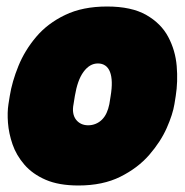

<svg xmlns="http://www.w3.org/2000/svg" viewBox="-20 -545 570 590"><path d="M516 -225Q511 -194 492.5 -152Q474 -110 439 -69.5Q404 -29 350 -2Q296 25 221 25Q161 25 120.5 7.5Q80 -10 55 -39Q30 -68 18.5 -101.5Q7 -135 4.5 -167.5Q2 -200 6 -225L10 -250Q17 -294 36.5 -342Q56 -390 91 -431.5Q126 -473 180 -499Q234 -525 309 -525Q384 -525 429.5 -499Q475 -473 497 -431.5Q519 -390 523 -342Q527 -294 520 -250ZM320 -250Q324 -274 323.5 -292.5Q323 -311 318 -324Q313 -337 303.5 -343.5Q294 -350 281 -350Q268 -350 257 -343.5Q246 -337 236.5 -324Q227 -311 220.5 -292.5Q214 -274 210 -250L206 -225Q203 -210 205 -198Q207 -186 213.5 -177.5Q220 -169 229.5 -164.5Q239 -160 251 -160Q263 -160 274 -164.5Q285 -169 293.5 -177.5Q302 -186 307.5 -198Q313 -210 316 -225Z"/></svg>

Font: Winky Sans Black
Style: Italic
Weight: 900
Italic angle: -8.97852°
Designer: Simon Atzbach
Foundry: typofactur
Version: Version 1.205